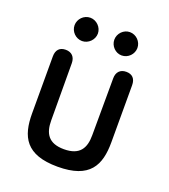

<svg xmlns="http://www.w3.org/2000/svg" viewBox="-127 -763 762 867"><g transform="rotate(20 254.0 -329.5)"><path d="M249 12C404 12 440 -64 440 -175V-449C440 -480 424 -497 395 -497C366 -497 349 -479 349 -449L348 -175C348 -113 325 -72 249 -72C174 -72 151 -113 151 -175L150 -449C150 -479 133 -497 104 -497C75 -497 59 -480 59 -449V-175C59 -64 95 12 249 12ZM103 -615C103 -585 128 -559 159 -559C189 -559 215 -585 215 -615C215 -645 189 -671 159 -671C128 -671 103 -645 103 -615ZM294 -615C294 -585 319 -559 349 -559C380 -559 405 -585 405 -615C405 -645 380 -671 349 -671C319 -671 294 -645 294 -615Z"/></g></svg>

Font: 寒蝉半圆体
Style: Regular
Weight: 400
Designer: Yoshimichi Ohira & Warren
Foundry: ChillType
Version: Version 1.800;Glyphs 3.1.1 (3135)